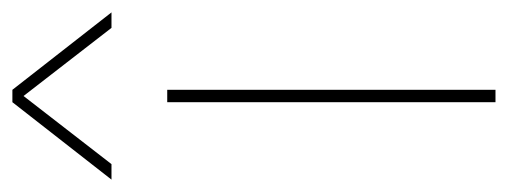

<svg xmlns="http://www.w3.org/2000/svg" viewBox="-320 -545 820 310"><g transform="rotate(-90 90.0 -390.0)"><path d="M100 0H80V-530H100ZM225 -620H200L90 -762L-20 -620H-45L80 -780H100Z"/></g></svg>

Font: Tanohe Sans Thin
Style: Regular
Weight: 100
Designer: Village Type and Design LLC & Cristiano Sobral
Foundry: Cooper Hewitt Smithsonian Design Museum
Version: Version 1.00;September 29, 2021;FontCreator 13.0.0.2655 64-b